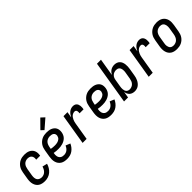

<svg xmlns="http://www.w3.org/2000/svg" viewBox="210 -1920 3080 3080"><g transform="rotate(-45 1750.0 -380.0)"><path d="M207 8Q178 8 149.5 2Q121 -4 98 -18.5Q75 -33 59.5 -55.5Q44 -78 36.5 -105Q29 -132 29 -161.5Q29 -191 34 -221L54 -341Q58 -365 66 -390Q74 -415 89 -437.5Q104 -460 124.5 -478Q145 -496 169 -507.5Q193 -519 218.5 -523.5Q244 -528 269 -528Q294 -528 319 -524Q344 -520 365.5 -510Q387 -500 404.5 -483Q422 -466 431.5 -444Q441 -422 443 -397Q445 -372 441 -346L439 -336H349L350 -342Q354 -363 350.5 -383.5Q347 -404 335 -419.5Q323 -435 303.5 -441.5Q284 -448 262 -448Q240 -448 217.5 -439Q195 -430 179 -412Q163 -394 155 -372Q147 -350 143 -327L123 -207Q119 -182 120.5 -157Q122 -132 133.5 -112Q145 -92 167.5 -82Q190 -72 215 -72Q237 -72 259 -80.5Q281 -89 298 -106Q315 -123 326 -144Q337 -165 343 -187L426 -167Q417 -132 396.5 -98.5Q376 -65 346.5 -40Q317 -15 280 -3.5Q243 8 207 8Z M711 8Q681 8 652.5 2.5Q624 -3 600.5 -17.5Q577 -32 560.5 -54.5Q544 -77 536.5 -104.5Q529 -132 529 -161.5Q529 -191 534 -221L554 -341Q558 -365 566 -390Q574 -415 589 -437.5Q604 -460 624.5 -478Q645 -496 669 -507.5Q693 -519 718.5 -523.5Q744 -528 769 -528Q794 -528 819 -525Q844 -522 866.5 -513Q889 -504 907.5 -489Q926 -474 937 -453Q948 -432 950.5 -407Q953 -382 949 -357Q945 -333 934.5 -309.5Q924 -286 906.5 -268Q889 -250 866.5 -237.5Q844 -225 819.5 -217.5Q795 -210 771.5 -207.5Q748 -205 725 -205Q699 -205 673.5 -207Q648 -209 624 -214L623 -207Q620 -190 619.5 -173.5Q619 -157 622.5 -141Q626 -125 634.5 -111.5Q643 -98 656 -88.5Q669 -79 685.5 -75.5Q702 -72 719 -72Q738 -72 758 -78Q778 -84 794.5 -97Q811 -110 823.5 -127.5Q836 -145 844 -164L921 -132Q907 -101 885.5 -74Q864 -47 836 -27.5Q808 -8 775.5 0Q743 8 711 8ZM724 -285Q738 -285 752 -286.5Q766 -288 780.5 -291.5Q795 -295 808.5 -301.5Q822 -308 833 -318Q844 -328 850.5 -341.5Q857 -355 860 -369Q863 -387 857 -404Q851 -421 837 -431Q823 -441 805.5 -444.5Q788 -448 769 -448Q746 -448 722.5 -439.5Q699 -431 682 -413.5Q665 -396 656 -373Q647 -350 643 -327L637 -293Q659 -289 680.5 -287Q702 -285 724 -285ZM779 -577 731 -623 874 -768 934 -712Z M1066 0 1152 -520H1243L1226 -418Q1237 -440 1250.5 -460Q1264 -480 1283 -496Q1302 -512 1325 -520Q1348 -528 1371 -528Q1389 -528 1406 -522.5Q1423 -517 1435 -505Q1447 -493 1453.5 -477Q1460 -461 1462 -443Q1464 -425 1462.5 -406.5Q1461 -388 1458 -370H1367Q1369 -383 1369.5 -396Q1370 -409 1366.5 -421Q1363 -433 1353.5 -440.5Q1344 -448 1331 -448Q1314 -448 1297 -442Q1280 -436 1266 -424Q1252 -412 1242 -396Q1232 -380 1224.5 -363.5Q1217 -347 1213 -330Q1209 -313 1206 -296L1157 0Z M1711 8Q1681 8 1652.5 2.5Q1624 -3 1600.5 -17.5Q1577 -32 1560.5 -54.5Q1544 -77 1536.5 -104.5Q1529 -132 1529 -161.5Q1529 -191 1534 -221L1554 -341Q1558 -365 1566 -390Q1574 -415 1589 -437.5Q1604 -460 1624.5 -478Q1645 -496 1669 -507.5Q1693 -519 1718.5 -523.5Q1744 -528 1769 -528Q1794 -528 1819 -525Q1844 -522 1866.5 -513Q1889 -504 1907.5 -489Q1926 -474 1937 -453Q1948 -432 1950.5 -407Q1953 -382 1949 -357Q1945 -333 1934.5 -309.5Q1924 -286 1906.5 -268Q1889 -250 1866.5 -237.5Q1844 -225 1819.5 -217.5Q1795 -210 1771.5 -207.5Q1748 -205 1725 -205Q1699 -205 1673.5 -207Q1648 -209 1624 -214L1623 -207Q1620 -190 1619.5 -173.5Q1619 -157 1622.5 -141Q1626 -125 1634.5 -111.5Q1643 -98 1656 -88.5Q1669 -79 1685.5 -75.5Q1702 -72 1719 -72Q1738 -72 1758 -78Q1778 -84 1794.5 -97Q1811 -110 1823.5 -127.5Q1836 -145 1844 -164L1921 -132Q1907 -101 1885.5 -74Q1864 -47 1836 -27.5Q1808 -8 1775.5 0Q1743 8 1711 8ZM1724 -285Q1738 -285 1752 -286.5Q1766 -288 1780.5 -291.5Q1795 -295 1808.5 -301.5Q1822 -308 1833 -318Q1844 -328 1850.5 -341.5Q1857 -355 1860 -369Q1863 -387 1857 -404Q1851 -421 1837 -431Q1823 -441 1805.5 -444.5Q1788 -448 1769 -448Q1746 -448 1722.5 -439.5Q1699 -431 1682 -413.5Q1665 -396 1656 -373Q1647 -350 1643 -327L1637 -293Q1659 -289 1680.5 -287Q1702 -285 1724 -285Z M2246 8Q2221 8 2197 0.5Q2173 -7 2155.5 -23Q2138 -39 2128 -61Q2118 -83 2115 -108L2097 0H2006L2127 -735H2218L2169 -439Q2180 -459 2194.5 -476Q2209 -493 2228 -505Q2247 -517 2268 -522.5Q2289 -528 2310 -528Q2337 -528 2361 -520Q2385 -512 2403 -494.5Q2421 -477 2430.5 -453.5Q2440 -430 2443 -404.5Q2446 -379 2445 -352.5Q2444 -326 2439 -299L2419 -179Q2416 -157 2409.5 -135Q2403 -113 2393 -92Q2383 -71 2368 -52Q2353 -33 2334 -19Q2315 -5 2291.5 1.5Q2268 8 2246 8ZM2209 -72Q2232 -72 2254.5 -81Q2277 -90 2293.5 -108Q2310 -126 2318.5 -148Q2327 -170 2331 -193L2351 -313Q2353 -328 2354 -344Q2355 -360 2352.5 -375.5Q2350 -391 2344.5 -404.5Q2339 -418 2328 -428.5Q2317 -439 2302.5 -443.5Q2288 -448 2273 -448Q2251 -448 2229.5 -441Q2208 -434 2191 -418Q2174 -402 2165 -381Q2156 -360 2153 -338L2133 -218Q2130 -202 2129 -185Q2128 -168 2129.5 -152Q2131 -136 2136 -121Q2141 -106 2151.5 -94.5Q2162 -83 2177.5 -77.5Q2193 -72 2209 -72Z M2566 0 2652 -520H2743L2726 -418Q2737 -440 2750.5 -460Q2764 -480 2783 -496Q2802 -512 2825 -520Q2848 -528 2871 -528Q2889 -528 2906 -522.5Q2923 -517 2935 -505Q2947 -493 2953.5 -477Q2960 -461 2962 -443Q2964 -425 2962.5 -406.5Q2961 -388 2958 -370H2867Q2869 -383 2869.5 -396Q2870 -409 2866.5 -421Q2863 -433 2853.5 -440.5Q2844 -448 2831 -448Q2814 -448 2797 -442Q2780 -436 2766 -424Q2752 -412 2742 -396Q2732 -380 2724.5 -363.5Q2717 -347 2713 -330Q2709 -313 2706 -296L2657 0Z M3204 8Q3175 8 3147 2Q3119 -4 3096 -19Q3073 -34 3058 -56.5Q3043 -79 3036 -106Q3029 -133 3029 -162Q3029 -191 3034 -221L3054 -341Q3058 -365 3066 -390Q3074 -415 3089 -437.5Q3104 -460 3124.5 -478Q3145 -496 3169 -507.5Q3193 -519 3218.5 -523.5Q3244 -528 3269 -528Q3298 -528 3326 -522Q3354 -516 3377 -501Q3400 -486 3415.5 -463.5Q3431 -441 3438 -414Q3445 -387 3444.5 -358Q3444 -329 3439 -299L3419 -179Q3415 -155 3407 -130Q3399 -105 3384.5 -82.5Q3370 -60 3349.5 -42Q3329 -24 3305 -12.5Q3281 -1 3255 3.5Q3229 8 3204 8ZM3205 -72Q3228 -72 3251 -80.5Q3274 -89 3291 -106.5Q3308 -124 3317.5 -147Q3327 -170 3331 -193L3351 -313Q3353 -329 3354 -345Q3355 -361 3352 -376Q3349 -391 3343 -405Q3337 -419 3326 -429Q3315 -439 3300 -443.5Q3285 -448 3269 -448Q3246 -448 3222.5 -439.5Q3199 -431 3182 -413.5Q3165 -396 3156 -373Q3147 -350 3143 -327L3123 -207Q3120 -191 3119 -175Q3118 -159 3121 -144Q3124 -129 3130 -115Q3136 -101 3147 -91Q3158 -81 3173.5 -76.5Q3189 -72 3205 -72Z"/></g></svg>

Font: Iosevka Medium
Style: Italic
Weight: 500
Italic angle: -9°
Monospace: yes
Designer: Belleve Invis
Foundry: Belleve Invis
Version: Version 32.5.0; ttfautohint (v1.8.4)